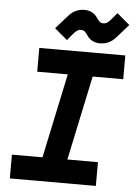

<svg xmlns="http://www.w3.org/2000/svg" viewBox="-61 -968 733 1014"><g transform="rotate(5 306.0 -460.5)"><path d="M125 -700H581V-574H419L324 -126H486V0H30V-126H192L287 -574H125ZM416 -883Q422 -874 429.5 -866.5Q437 -859 451 -859Q463 -859 472.5 -866Q482 -873 492 -885L520 -919L588 -862L526 -792Q492 -752 440 -752Q420 -752 402 -761Q384 -770 371 -790Q365 -799 357.5 -806.5Q350 -814 336 -814Q324 -814 314.5 -807Q305 -800 295 -788L267 -754L199 -811L261 -881Q295 -921 347 -921Q367 -921 385 -912Q403 -903 416 -883Z"/></g></svg>

Font: Space Mono
Style: Bold Italic
Weight: 700
Italic angle: -12°
Monospace: yes
Designer: Colophon Foundry / Benjamin Critton
Foundry: Colophon Foundry
Version: Version 1.000;PS 1.000;hotconv 1.0.81;makeotf.lib2.5.63406